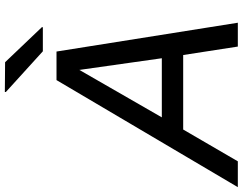

<svg xmlns="http://www.w3.org/2000/svg" viewBox="-162 -856 978 773"><g transform="rotate(-90 326.5 -469.0)"><path d="M506 -730 622 0H526L492 -220H192L64 0H-40L391 -730ZM241 -306H479L432 -638ZM343 -934V-938L463 -937L604 -789V-785H507Z"/></g></svg>

Font: Nacelle
Style: Italic
Weight: 400
Italic angle: -12°
Designer: Sora Sagano
Foundry: Sora Sagano
Version: Version 1.000;FEAKit 1.0